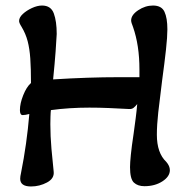

<svg xmlns="http://www.w3.org/2000/svg" viewBox="-20 -663 677 694"><path d="M92 11Q53 11 53 -17Q53 -25 56 -38Q77 -143 86 -251Q71 -247 62 -247Q52 -247 52 -265Q52 -289 64 -319Q76 -349 92 -363Q92 -416 89.5 -451.5Q87 -487 80 -514Q73 -541 58 -566Q49 -580 49 -587Q49 -600 62.5 -612.5Q76 -625 95.5 -634Q115 -643 132 -643Q164 -643 174.5 -614.5Q185 -586 185 -540Q184 -518 181 -477Q178 -436 172 -376Q235 -380 295 -382Q355 -384 410 -384H484V-412Q484 -499 461 -565Q454 -582 454 -589Q454 -609 479.5 -626Q505 -643 533 -643Q564 -643 574.5 -620.5Q585 -598 585 -557Q585 -530 580 -484Q575 -438 566 -372Q557 -302 552 -256.5Q547 -211 547 -176Q547 -110 581 -78Q594 -63 594 -48Q594 -25 567 -7.5Q540 10 502 10Q478 10 464 -3Q450 -16 450 -59Q450 -74 453 -104Q456 -134 463 -180Q467 -209 470.5 -236Q474 -263 476 -287Q469 -278 462.5 -273Q456 -268 445 -269Q409 -271 373.5 -272.5Q338 -274 303 -274Q230 -274 164 -265Q163 -258 162.5 -241.5Q162 -225 162 -214Q162 -171 166 -125Q170 -79 174 -43Q177 -18 150 -3.5Q123 11 92 11Z"/></svg>

Font: Akaya Telivigala
Style: Regular
Weight: 400
Designer: Vaishnavi Murthy Yerkadithaya, Juan Luis Blanco Aristondo
Version: Version 1.002; ttfautohint (v1.8.3)